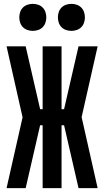

<svg xmlns="http://www.w3.org/2000/svg" viewBox="-20 -975 540 995"><path d="M113 0H14L97 -367L14 -735H113L188 -409H201V-735H299V-409H312L387 -735H486L403 -368L486 0H387L312 -326H299V0H201V-326H188ZM350 -815Q336 -815 322.5 -819.5Q309 -824 299 -834Q289 -844 284.5 -857.5Q280 -871 280 -885Q280 -899 284.5 -912.5Q289 -926 299 -936Q309 -946 322.5 -950.5Q336 -955 350 -955Q364 -955 377.5 -950.5Q391 -946 401 -936Q411 -926 415.5 -912.5Q420 -899 420 -885Q420 -871 415.5 -857.5Q411 -844 401 -834Q391 -824 377.5 -819.5Q364 -815 350 -815ZM150 -815Q136 -815 122.5 -819.5Q109 -824 99 -834Q89 -844 84.5 -857.5Q80 -871 80 -885Q80 -899 84.5 -912.5Q89 -926 99 -936Q109 -946 122.5 -950.5Q136 -955 150 -955Q164 -955 177.5 -950.5Q191 -946 201 -936Q211 -926 215.5 -912.5Q220 -899 220 -885Q220 -871 215.5 -857.5Q211 -844 201 -834Q191 -824 177.5 -819.5Q164 -815 150 -815Z"/></svg>

Font: Iosevka Curly Extrabold
Style: Regular
Weight: 800
Monospace: yes
Designer: Belleve Invis
Foundry: Belleve Invis
Version: Version 22.1.2; ttfautohint (v1.8.4)